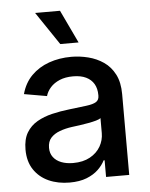

<svg xmlns="http://www.w3.org/2000/svg" viewBox="-54 -795 663 851"><g transform="rotate(-5 277.5 -370.0)"><path d="M221.7 10.7Q169.9 10.7 128.7 -7.8Q87.4 -26.4 63.2 -62.7Q39.1 -99.1 39.1 -151.9Q39.1 -197.8 56.6 -227.1Q74.2 -256.3 104 -273.4Q133.8 -290.5 170.9 -299.3Q208 -308.1 247.1 -312.5Q295.4 -318.4 325 -322Q354.5 -325.7 368.2 -334.2Q381.8 -342.8 381.8 -361.3V-364.7Q381.8 -393.6 369.9 -414.1Q357.9 -434.6 334.7 -445.8Q311.5 -457 277.3 -457Q242.7 -457 217.3 -446.3Q191.9 -435.5 176.3 -418Q160.6 -400.4 154.8 -379.9L53.7 -397.5Q66.9 -446.3 99.1 -478.8Q131.3 -511.2 177.2 -527.6Q223.1 -543.9 276.9 -543.9Q314.5 -543.9 352.1 -534.4Q389.6 -524.9 420.2 -503.9Q450.7 -482.9 469 -447.5Q487.3 -412.1 487.3 -359.4V0H384.3V-74.2H379.9Q369.6 -53.2 349.4 -33.7Q329.1 -14.2 297.6 -1.7Q266.1 10.7 221.7 10.7ZM244.6 -74.2Q289.1 -74.2 319.8 -91.3Q350.6 -108.4 366.5 -136Q382.3 -163.6 382.3 -195.3V-262.2Q376.5 -256.8 361.6 -252.7Q346.7 -248.5 327.1 -244.9Q307.6 -241.2 287.8 -238.5Q268.1 -235.8 252.9 -233.9Q223.6 -230 198.5 -220.7Q173.3 -211.4 158.4 -194.8Q143.6 -178.2 143.6 -150.4Q143.6 -126 156.5 -108.9Q169.4 -91.8 192.1 -83Q214.8 -74.2 244.6 -74.2ZM233.4 -604.5 134.3 -751.5H245.1L314.9 -604.5Z"/></g></svg>

Font: Inter 20pt Medium
Style: Regular
Weight: 500
Version: Version 4.001;git-66647c0bb